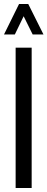

<svg xmlns="http://www.w3.org/2000/svg" viewBox="-36 -938 237 958"><path d="M-16 -766 59 -918H105L181 -766H127L82 -857L38 -766ZM42 0V-700H122V0Z"/></svg>

Font: Stick No Bills
Style: Regular
Weight: 400
Version: Version 2.000